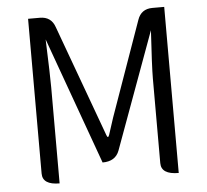

<svg xmlns="http://www.w3.org/2000/svg" viewBox="-52 -787 908 843"><g transform="rotate(-5 402.0 -366.0)"><path d="M177 0Q102 0 102 -50V-732H154Q204 -732 220 -685L400 -193Q406 -176 412 -193L436 -267L584 -685Q600 -732 650 -732H702V0Q625 0 625 -50V-423Q625 -475 635 -635L447 -121Q430 -75 373 -75L171 -635Q177 -475 177 -423V0Z"/></g></svg>

Font: Swei Half Moon CJK TC
Style: DemiLight
Weight: 350
Version: Version 2.125